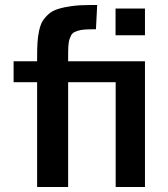

<svg xmlns="http://www.w3.org/2000/svg" viewBox="-20 -745 671 765"><path d="M127.9 0V-417.5H34.2V-501H127.9V-518.6Q127.9 -552.7 129.4 -575.7Q129.9 -586.9 131.6 -598.9Q133.3 -610.8 135.7 -622.1Q138.2 -633.3 141.6 -643.3Q145 -653.3 149.4 -660.6Q158.7 -675.3 173.8 -689Q189 -702.6 212.4 -709.5Q235.8 -716.8 266.8 -720.9Q297.9 -725.1 340.8 -725.1H367.2L362.3 -628.4Q348.6 -628.4 337.9 -628.2Q327.1 -627.9 318.8 -627.4Q302.7 -626.5 288.8 -622.1Q274.9 -617.7 268.6 -611.3Q262.7 -605 257.8 -591.3Q255.4 -584.5 254.2 -577.4Q252.9 -570.3 252.4 -562Q252 -553.7 251.7 -543.2Q251.5 -532.7 251.5 -519V-501H451.2V-417.5H251.5V0ZM440.4 -604.5V-710.9H557.6V-604.5ZM440.9 0V-501H557.6V0Z"/></svg>

Font: Ride
Style: Bold
Weight: 700
Version: Version 3.000